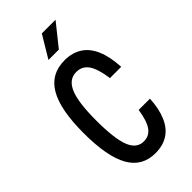

<svg xmlns="http://www.w3.org/2000/svg" viewBox="-314 -1126 1228 1228"><g transform="rotate(-45 300.0 -512.0)"><path d="M311 16Q191 16 133.5 -86Q76 -188 76 -400Q76 -612 135.5 -714Q195 -816 319 -816Q389 -816 438 -784Q487 -752 514 -688.5Q541 -625 546 -530H444Q431 -625 401.5 -667.5Q372 -710 319 -710Q252 -710 221 -636.5Q190 -563 190 -400Q190 -237 218.5 -163.5Q247 -90 311 -90Q361 -90 389 -129.5Q417 -169 430 -256H532Q527 -167 500.5 -106Q474 -45 426.5 -14.5Q379 16 311 16ZM248 -890 338 -1040H462L342 -890Z"/></g></svg>

Font: Martian Mono Condensed
Style: Regular
Weight: 400
Width: 3
Designer: Roman Shamin
Foundry: Evil Martians
Version: Version 1.000